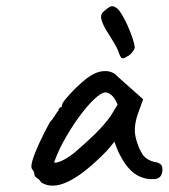

<svg xmlns="http://www.w3.org/2000/svg" viewBox="-20 -617 542 617"><path d="M112 -31Q108 -39 99.5 -44.5Q91 -50 91 -54Q91 -58 89 -64Q87 -70 83 -74Q78 -80 84.5 -102Q91 -124 106 -156.5Q121 -189 140 -224Q148 -232 156 -245Q164 -258 168 -262Q168 -266 171 -269.5Q174 -273 178 -273L180 -282Q181 -287 191 -299Q201 -311 215 -325.5Q229 -340 244.5 -353.5Q260 -367 270 -373Q291 -387 313.5 -388.5Q336 -390 352 -377Q355 -374 363 -366.5Q371 -359 382 -349.5Q393 -340 403 -331L440 -298L422 -248Q409 -208 415.5 -178Q422 -148 435 -126Q440 -115 453 -106.5Q466 -98 480 -96Q488 -95 495 -90Q502 -85 502 -74Q502 -59 496.5 -51.5Q491 -44 481 -42Q448 -38 419 -55Q390 -72 366 -118Q362 -124 355.5 -140.5Q349 -157 348 -162Q344 -157 334.5 -145.5Q325 -134 319 -128Q248 -56 197 -32.5Q146 -9 112 -31ZM154 -96Q156 -91 175.5 -99Q195 -107 220 -127Q254 -156 284.5 -185.5Q315 -215 336 -245L358 -281Q348 -304 337.5 -312Q327 -320 319 -320Q306 -320 283 -298.5Q260 -277 233 -240Q206 -203 180 -155Q169 -134 161.5 -115Q154 -96 154 -96ZM389 -436Q376 -427 371 -430.5Q366 -434 360 -453Q355 -466 344 -483.5Q333 -501 322 -519Q311 -537 306.5 -552Q302 -567 309 -576Q319 -586 330 -593.5Q341 -601 352 -593Q360 -589 370 -573Q380 -557 389.5 -536Q399 -515 405.5 -495.5Q412 -476 413 -466Q414 -463 410 -456.5Q406 -450 400.5 -444Q395 -438 389 -436Z"/></svg>

Font: Caveat Medium
Style: Regular
Weight: 500
Designer: Pablo Impallari
Foundry: Pablo Impallari
Version: Version 2.000